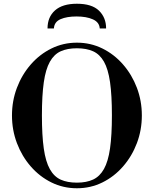

<svg xmlns="http://www.w3.org/2000/svg" viewBox="-20 -994 822 1026"><path d="M391 12Q318 12 255 -19Q192 -50 144.5 -104.5Q97 -159 70.5 -229Q44 -299 44 -377Q44 -455 70.5 -525Q97 -595 144.5 -649.5Q192 -704 255 -735Q318 -766 391 -766Q464 -766 527 -735Q590 -704 637.5 -649.5Q685 -595 711.5 -525Q738 -455 738 -377Q738 -299 711.5 -229Q685 -159 637.5 -104.5Q590 -50 527 -19Q464 12 391 12ZM391 -18Q442 -18 477.5 -34.5Q513 -51 535.5 -91Q558 -131 568 -201Q578 -271 578 -378Q578 -485 568 -555Q558 -625 535.5 -664.5Q513 -704 477.5 -720Q442 -736 391 -736Q340 -736 304.5 -720Q269 -704 246.5 -664Q224 -624 214 -554Q204 -484 204 -377Q204 -270 214 -200Q224 -130 246.5 -90Q269 -50 304.5 -34Q340 -18 391 -18ZM234 -842Q234 -903 274 -938.5Q314 -974 391 -974Q471 -974 509 -937Q547 -900 547 -842H513Q511 -875 476.5 -890.5Q442 -906 389 -906Q337 -906 303.5 -891.5Q270 -877 268 -842Z"/></svg>

Font: Libre Bodoni
Style: Regular
Weight: 400
Designer: Pablo Impallari, Rodrigo Fuenzalida
Foundry: Impallari Type
Version: Version 2.005;gftools[0.9.23]